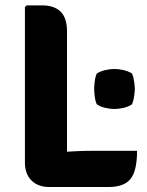

<svg xmlns="http://www.w3.org/2000/svg" viewBox="-20 -710 562 732"><path d="M235.5 3H168Q125 3 100 -22Q75 -47 75 -90.5V-683L82 -689.5H140.5Q186.5 -689.5 211 -665.8Q235.5 -642 235.5 -588.5ZM502.5 -135Q502.5 -59 477.8 -28Q453 3 393.5 3H168L82 -113Q147.5 -124.5 211.8 -129.8Q276 -135 329 -135ZM339 -371Q339 -380.5 341 -398.5Q343 -416.5 349 -429.5Q361.5 -438 380.2 -442.5Q399 -447 416.5 -447Q433.5 -447 452 -442.5Q470.5 -438 483.5 -429.5Q489 -416.5 491.5 -398.5Q494 -380.5 494 -371Q494 -362 491.5 -343.8Q489 -325.5 483.5 -312.5Q470.5 -303.5 452 -299Q433.5 -294.5 416.5 -294.5Q399 -294.5 380.2 -299Q361.5 -303.5 349 -312.5Q343 -325.5 341 -343.8Q339 -362 339 -371Z"/></svg>

Font: Signika SC
Style: Regular
Weight: 300
Designer: Anna Giedryś
Foundry: Anna Giedryś
Version: Version 2.000